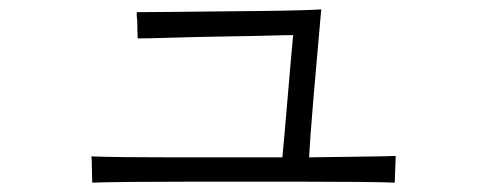

<svg xmlns="http://www.w3.org/2000/svg" viewBox="-20 -454 1040 410"><path d="M177 -64Q177 -68 176.5 -80Q176 -92 176 -104.5Q176 -117 175 -120Q202 -119 247 -118.5Q292 -118 347.5 -118Q403 -118 464 -118Q525 -118 583 -118Q585 -138 588 -173Q591 -208 594.5 -248.5Q598 -289 601 -324.5Q604 -360 606 -379Q587 -379 554 -378Q521 -377 481 -376.5Q441 -376 401 -375Q361 -374 327.5 -373Q294 -372 274 -372Q274 -375 273.5 -387Q273 -399 273 -411Q272 -417 272 -421.5Q272 -426 272 -428Q296 -428 339 -428.5Q382 -429 433.5 -429.5Q485 -430 533.5 -430.5Q582 -431 618 -432Q654 -433 666 -434Q665 -424 662.5 -394.5Q660 -365 656.5 -326Q653 -287 649.5 -246Q646 -205 643.5 -171Q641 -137 640 -118Q701 -119 750 -119.5Q799 -120 825 -121Q825 -118 824.5 -105.5Q824 -93 823.5 -80.5Q823 -68 823 -64Q798 -65 748.5 -65.5Q699 -66 636 -66Q573 -66 505 -66Q437 -66 373 -66Q309 -66 257.5 -65.5Q206 -65 177 -64Z"/></svg>

Font: Zen Kaku Gothic Antique
Style: Regular
Weight: 400
Designer: Yoshimichi Ohira
Foundry: Positype
Version: Version 1.001